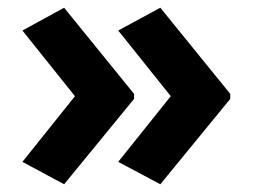

<svg xmlns="http://www.w3.org/2000/svg" viewBox="-20 -523 654 497"><path d="M576 -267 395 -46 286 -104 422 -274 286 -444 395 -503 576 -280ZM327 -267 146 -46 38 -104 174 -274 38 -444 146 -503 327 -280Z"/></svg>

Font: Noto Sans Cherokee
Style: Regular
Weight: 400
Designer: Monotype Design Team
Foundry: Monotype Imaging Inc.
Version: Version 2.001